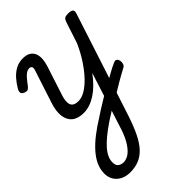

<svg xmlns="http://www.w3.org/2000/svg" viewBox="-294 -632 1251 1251"><g transform="rotate(-45 331.0 -6.5)"><path d="M426 2Q446 -11 465 -22Q484 -33 502.5 -43.5Q521 -54 538 -62.5Q555 -71 569 -77Q584 -84 593 -77.5Q602 -71 605 -57.5Q608 -44 604 -30.5Q600 -17 589 -11Q570 -1 548.5 11Q527 23 505 35.5Q483 48 461 62Q439 76 417 89ZM139 504Q81 504 46.5 472Q12 440 12 391Q12 350 28.5 314Q45 278 75.5 243.5Q106 209 149.5 175Q193 141 248 107Q269 93 288.5 80.5Q308 68 328 56Q348 44 369 31L420 -129Q394 -94 367 -67Q340 -40 311.5 -21.5Q283 -3 254.5 6.5Q226 16 197 16Q146 16 116.5 -7.5Q87 -31 81 -75.5Q75 -120 96 -182L169 -406Q175 -423 170 -432.5Q165 -442 151 -442Q139 -442 126 -434.5Q113 -427 98.5 -410.5Q84 -394 64 -367Q54 -354 45 -349.5Q36 -345 19 -351Q-1 -359 -2.5 -371.5Q-4 -384 4 -398Q23 -431 47 -458Q71 -485 100.5 -501Q130 -517 166 -517Q200 -517 220 -505Q240 -493 248.5 -472Q257 -451 255.5 -424.5Q254 -398 245 -370L180 -170Q169 -137 169 -112.5Q169 -88 183 -75.5Q197 -63 228 -63Q258 -63 291.5 -83Q325 -103 359.5 -139.5Q394 -176 427 -226Q460 -276 487 -337L535 -483Q542 -503 551.5 -509Q561 -515 580 -515Q611 -515 619.5 -505.5Q628 -496 621 -476L389 236Q365 308 340 359.5Q315 411 285 443Q255 475 219 489.5Q183 504 139 504ZM153 427Q183 427 210 405.5Q237 384 261 341.5Q285 299 304 233L336 134Q324 141 313 148.5Q302 156 291 162.5Q280 169 269 177Q228 205 196.5 231Q165 257 143.5 281.5Q122 306 111.5 329.5Q101 353 101 377Q101 393 107 404Q113 415 125 421Q137 427 153 427Z"/></g></svg>

Font: Playwrite CZ
Style: Regular
Weight: 400
Designer: Veronika Burian, José Scaglione
Foundry: TypeTogether
Version: Version 1.002